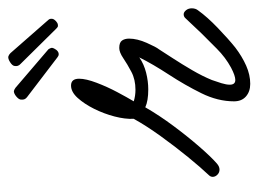

<svg xmlns="http://www.w3.org/2000/svg" viewBox="-98 -514 607 450"><g transform="rotate(-90 205.0 -289.5)"><path d="M367 -457Q365 -458 362 -461L280 -544Q273 -550 275 -559Q276 -564 284 -569Q292 -574 297 -573Q301 -572 305 -568L383 -479Q385 -477 385.5 -473.5Q386 -470 384 -466Q376 -455 367 -457ZM301 -455Q299 -455 295 -458L202 -529Q195 -534 196 -543Q196 -548 203 -554Q210 -560 216 -560Q220 -559 224 -556L314 -479Q316 -476 317 -473Q318 -470 316 -466Q310 -454 301 -455ZM233 -6Q215 -6 203.5 -16Q192 -26 192 -44Q192 -82 211 -120.5Q230 -159 254.5 -196.5Q279 -234 295 -266Q279 -255 259 -250Q239 -245 220 -245Q193 -245 178 -252Q159 -219 134 -185.5Q109 -152 85.5 -125Q62 -98 46 -84Q39 -78 32 -78Q25 -78 20 -83Q15 -88 15 -94Q15 -99 19 -103Q37 -122 61.5 -152Q86 -182 110.5 -216Q135 -250 151 -279Q150 -299 156.5 -324Q163 -349 174.5 -372Q186 -395 200 -410.5Q214 -426 229 -426Q245 -426 245 -407Q245 -391 235.5 -366Q226 -341 213.5 -317.5Q201 -294 192 -279Q205 -275 219 -275Q243 -275 261 -284.5Q279 -294 293 -303.5Q307 -313 317 -313Q330 -313 334.5 -306.5Q339 -300 339 -290Q339 -271 329 -248.5Q319 -226 314 -220Q307 -209 293 -187.5Q279 -166 265 -142Q251 -118 242 -96Q238 -85 234.5 -73.5Q231 -62 231 -54Q231 -41 242 -41Q252 -41 271 -51Q295 -64 315.5 -84.5Q336 -105 351 -120Q352 -121 360.5 -130Q369 -139 377.5 -148Q386 -157 386 -157Q390 -162 396 -162Q401 -162 405.5 -156.5Q410 -151 410 -143Q410 -134 405 -128Q390 -107 364 -82Q338 -57 318 -41Q297 -25 275.5 -15.5Q254 -6 233 -6Z"/></g></svg>

Font: Meow Script
Style: Regular
Weight: 400
Designer: Robert E. Leuschke
Foundry: Robert E. Leuschke
Version: Version 1.010; ttfautohint (v1.8.3)